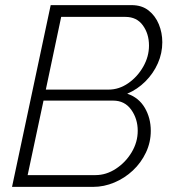

<svg xmlns="http://www.w3.org/2000/svg" viewBox="-20 -730 676 750"><path d="M178 -710H494Q534 -710 560.5 -689Q587 -668 600.5 -635Q614 -602 614 -565Q614 -522 596.5 -482.5Q579 -443 548 -412Q517 -381 477 -364Q522 -349 545.5 -309Q569 -269 569 -219Q569 -174 550 -134Q531 -94 499 -64Q467 -34 426.5 -17Q386 0 344 0H27ZM404 -380Q445 -380 481 -405Q517 -430 539.5 -469.5Q562 -509 562 -552Q562 -598 538 -631Q514 -664 470 -664H219L159 -380ZM353 -46Q395 -46 433 -71Q471 -96 494.5 -135.5Q518 -175 518 -219Q518 -266 492.5 -301.5Q467 -337 422 -337H150L88 -46Z"/></svg>

Font: Raleway Light
Style: Italic
Weight: 300
Italic angle: -12°
Designer: Matt McInerney, Pablo Impallari, Rodrigo Fuenzalida
Foundry: Matt McInerney, Pablo Impallari, Rodrigo Fuenzalida
Version: Version 4.026